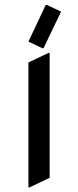

<svg xmlns="http://www.w3.org/2000/svg" viewBox="-20 -766 323 795"><path d="M97.7 9.8V-507.3L180.7 -546.9H185.5V-29.8L102.5 9.8ZM174.3 -745.6 232.9 -717.8 160.2 -566.4H155.3L97.7 -593.8L169.4 -745.6Z"/></svg>

Font: Nova Square
Style: Book
Weight: 400
Designer: Wojciech Kalinowski "wmk69" (wmk69@o2.pl)
Foundry: Wojciech Kalinowski "wmk69" (wmk69@o2.pl)
Version: Version 3.1.0; 2021-05-23